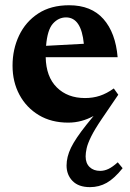

<svg xmlns="http://www.w3.org/2000/svg" viewBox="-20 -466 508 750"><path d="M442 -96 378 -2Q349.5 40 336 67.5Q322.5 95 318.5 113.2Q314.5 131.5 314.5 145Q314.5 171.5 330 186.5Q345.5 201.5 371.5 201.5Q387.5 201.5 403.8 193.8Q420 186 440 168L459 191Q426.5 231.5 396.8 248.2Q367 265 331.5 265Q287 265 263.5 241Q240 217 240 180.5Q240 147 257.2 111.2Q274.5 75.5 317.5 21.5L345.5 -13Q323 -0.5 298.2 6.2Q273.5 13 246.5 13Q180.5 13 131.8 -16.2Q83 -45.5 56 -95.8Q29 -146 29 -209.5Q29 -273.5 54.5 -327.2Q80 -381 129.2 -413.2Q178.5 -445.5 250 -445.5Q336.5 -445.5 384 -391.8Q431.5 -338 439.5 -242.5H158.5Q160 -166 202 -124.5Q244 -83 312 -83Q343 -83 369.8 -91.8Q396.5 -100.5 424.5 -120.5ZM238 -398Q208.5 -398 186.8 -373.8Q165 -349.5 160 -287L307.5 -295Q297.5 -398 238 -398Z"/></svg>

Font: Newsreader Text
Style: Bold
Weight: 700
Designer: Hugues Gentile
Foundry: Production Type
Version: Version 1.001